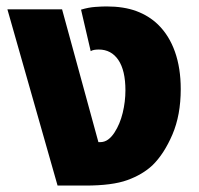

<svg xmlns="http://www.w3.org/2000/svg" viewBox="-20 -577 619 597"><path d="M159 0 3 -548H173L286 -135H291Q305 -135 316 -143Q327 -151 336 -165Q353 -191 361.5 -226Q370 -261 370 -296Q370 -358 348 -390.5Q326 -423 287 -423Q280 -423 273.5 -422Q267 -421 262 -418L232 -547Q255 -554 276.5 -555.5Q298 -557 311 -557Q365 -557 404 -542.5Q443 -528 471 -501Q506 -467 524 -416Q542 -365 542 -300Q542 -219 516 -158.5Q490 -98 454 -63Q423 -34 376 -17Q329 0 246 0Z"/></svg>

Font: Noto Sans Thai ExtraBold
Style: Regular
Weight: 800
Version: Version 2.001